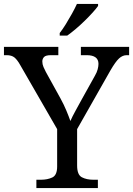

<svg xmlns="http://www.w3.org/2000/svg" viewBox="-25 -951 673 971"><path d="M159 0V-42H182Q215 -42 239.5 -53.5Q264 -65 264 -109V-298L79 -619Q63 -648 48.5 -660Q34 -672 8 -672H-5V-714H270V-672H233Q206 -672 197.5 -662.5Q189 -653 189 -640Q189 -626 195 -612Q201 -598 207 -587L281 -453Q298 -422 310.5 -392Q323 -362 331 -339Q340 -360 357 -391Q374 -422 391 -453L455 -568Q465 -585 469 -600.5Q473 -616 473 -628Q473 -672 413 -672H384V-714H628V-672H616Q595 -672 577 -655.5Q559 -639 533 -594L365 -298V-114Q365 -67 389 -54.5Q413 -42 447 -42H470V0ZM277 -784Q292 -803 308 -829Q324 -855 339 -882Q354 -909 364 -931H471V-921Q462 -908 444 -888Q426 -868 403.5 -846Q381 -824 358 -804.5Q335 -785 315 -771H277Z"/></svg>

Font: Noto Naskh Arabic UI
Style: Regular
Weight: 400
Designer: Monotype Design Team, David Williams, Mohamad Dakak and Nizar Qandah
Foundry: Monotype Imaging Inc.
Version: Version 2.014